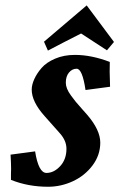

<svg xmlns="http://www.w3.org/2000/svg" viewBox="-20 -696 446 718"><path d="M153.8 -49.3Q181.6 -49.3 205.1 -74.7Q228.5 -100.1 228.5 -139.6Q228.5 -169.9 204.1 -197.3Q201.7 -199.7 146.5 -262.2Q98.6 -315.9 98.6 -360.8Q98.6 -378.9 108.2 -400.1Q117.7 -421.4 135.7 -442.1Q153.8 -462.9 186.5 -476.8Q219.2 -490.7 260.3 -490.7Q321.8 -490.7 390.6 -464.4Q390.1 -454.1 390.1 -427.7Q390.1 -422.9 391.6 -371.6L299.8 -359.4Q288.1 -439 266.6 -439Q250 -439 238 -424.8Q226.1 -410.6 226.1 -386.7Q226.1 -376 230.7 -364.3Q235.4 -352.5 245.4 -338.9Q255.4 -325.2 262.9 -315.9Q270.5 -306.6 285.4 -290Q300.3 -273.4 305.7 -267.1Q355 -210 355 -162.6Q355 -116.2 326.2 -77.6Q297.4 -39.1 252.7 -18.3Q208 2.4 159.7 2.4Q85 2.4 21 -23.4V-44.4Q21 -47.9 21.2 -54.2Q21.5 -60.5 21.5 -63.5Q21.5 -85.4 19.5 -117.7L111.3 -129.9Q124 -49.3 153.8 -49.3ZM144.5 -540 304.2 -675.8 406.2 -539.1 379.9 -507.8 283.2 -570.8Q212.9 -535.2 159.2 -506.8Z"/></svg>

Font: Flanker
Style: Bold Italic
Weight: 700
Italic angle: -12°
Designer: Flanker
Version: Version 2.000